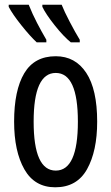

<svg xmlns="http://www.w3.org/2000/svg" viewBox="-20 -786 473 816"><path d="M393 -269Q393 -406 346.5 -476.5Q300 -547 217 -547Q126 -547 83 -474.5Q40 -402 40 -269Q40 -143 83.5 -66.5Q127 10 215 10Q307 10 350 -67Q393 -144 393 -269ZM123 -269Q123 -476 217 -476Q311 -476 311 -269Q311 -61 217 -61Q123 -61 123 -269ZM102 -766H17V-757Q33 -726 70.5 -679Q108 -632 136 -606H177V-617Q157 -651 137.5 -688.5Q118 -726 102 -766ZM242 -766H160V-757Q174 -727 212 -679Q250 -631 281 -606H319V-617Q300 -648 276.5 -693Q253 -738 242 -766Z"/></svg>

Font: Noto Sans Display Condensed
Style: Regular
Weight: 400
Width: 3
Designer: Monotype Design Team
Foundry: Monotype Imaging Inc.
Version: Version 1.900